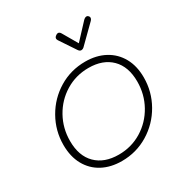

<svg xmlns="http://www.w3.org/2000/svg" viewBox="-218 -1143 1264 1322"><g transform="rotate(-30 414.0 -482.5)"><path d="M76 -287Q76 -400 131.5 -497.5Q187 -595 282 -652.5Q377 -710 492 -710Q580 -710 647 -674Q714 -638 751 -571.5Q788 -505 788 -414Q788 -301 732.5 -203.5Q677 -106 581.5 -48Q486 10 371 10Q283 10 216.5 -25.5Q150 -61 113 -128Q76 -195 76 -287ZM735 -412Q735 -531 669.5 -596Q604 -661 490 -661Q389 -661 306.5 -610.5Q224 -560 176.5 -474.5Q129 -389 129 -288Q129 -169 194.5 -104Q260 -39 374 -39Q475 -39 557.5 -89.5Q640 -140 687.5 -225.5Q735 -311 735 -412ZM487 -806 403 -932Q398 -940 398 -947Q398 -959 414 -969Q420 -974 429 -974Q441 -974 450 -958L518 -841L627 -958Q642 -975 656 -975Q661 -975 668 -970Q676 -963 676 -954Q676 -943 665 -932L537 -806Q524 -791 509 -791Q497 -791 487 -806Z"/></g></svg>

Font: Kodchasan ExtraLight
Style: Italic
Weight: 275
Italic angle: -10°
Version: Version 1.000; ttfautohint (v1.6)